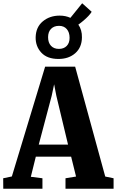

<svg xmlns="http://www.w3.org/2000/svg" viewBox="-40 -1154 715 1174"><path d="M32.5 -75 236 -746.5H419.5L603.5 -74.5L654.5 -64V0H360.5V-64L425 -74.5L395 -196H179L148.5 -73L219.5 -64V0H-20L-20.5 -64ZM376 -270 304.5 -568.5 291 -638.5 276 -568 197 -270ZM317.5 -793.5Q248.5 -793.5 212.8 -832Q177 -870.5 178 -926Q179.5 -988.5 221.8 -1023.5Q264 -1058.5 325 -1058.5Q361 -1058.5 390.5 -1045L462.5 -1134L520.5 -1082Q513.5 -1070 500.5 -1056.2Q487.5 -1042.5 471.5 -1028.8Q455.5 -1015 439 -1003.5Q462 -970.5 461 -925.5Q460.5 -864.5 420.5 -829Q380.5 -793.5 317.5 -793.5ZM320 -855Q350 -855 367.8 -873Q385.5 -891 385.5 -922.5Q385.5 -956.5 368.2 -976.2Q351 -996 321 -996Q290 -996 272 -977.5Q254 -959 254 -926.5Q254 -893 271.8 -874Q289.5 -855 320 -855Z"/></svg>

Font: Merriweather 24pt SemiCondensed Black
Style: Regular
Weight: 900
Width: 4
Designer: Eben Sorkin
Foundry: Eben Sorkin
Version: Version 2.100